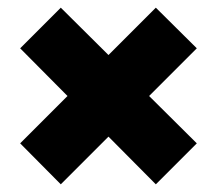

<svg xmlns="http://www.w3.org/2000/svg" viewBox="-20 -550 565 500"><path d="M385.8 -530 492.5 -424.2 368.3 -300 492.5 -176.7 385.8 -70 262.5 -194.2 138.3 -70 32.5 -176.7 155.8 -300 32.5 -424.2 138.3 -530 262.5 -406.7Z"/></svg>

Font: BoonTook
Style: Regular
Weight: 400
Designer: Sungsit Sawaiwan
Foundry: FontUni
Version: Version 3.0